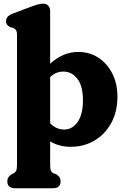

<svg xmlns="http://www.w3.org/2000/svg" viewBox="-20 -768 674 1022"><path d="M247 -708.5V-428.5Q279 -458.5 316.5 -475Q354 -491.5 397 -491.5Q456.5 -491.5 503.5 -461Q550.5 -430.5 577.8 -376.8Q605 -323 605 -253Q605 -173 572 -113Q539 -53 482.8 -19.8Q426.5 13.5 356 13.5Q294.5 13.5 247 -15.5V108Q247 131 251.2 140.5Q255.5 150 264 154L278.5 159Q290 166 296.2 175Q302.5 184 302.5 197Q302.5 234 261.5 234H60Q19 234 19 197Q19 184 25.2 175.2Q31.5 166.5 42.5 159L53.5 154Q62 149.5 66.2 140.2Q70.5 131 70.5 108V-579.5Q70.5 -600 65 -607.8Q59.5 -615.5 50.5 -619.5L35.5 -623Q25 -628 18.5 -635.5Q12 -643 12 -655.5Q12 -682 47.5 -695.5L143 -731.5Q165 -739.5 179.8 -744Q194.5 -748.5 210.5 -748.5Q227.5 -748.5 237.2 -737.2Q247 -726 247 -708.5ZM317.5 -387Q277.5 -387 247 -358V-112Q263.5 -94.5 282.2 -86.5Q301 -78.5 321.5 -78.5Q365 -78.5 393.2 -118.8Q421.5 -159 421.5 -233.5Q421.5 -310.5 391.8 -348.8Q362 -387 317.5 -387Z"/></svg>

Font: Fraunces 9pt S100
Style: Bold
Weight: 700
Version: Version 1.000; ttfautohint (v1.8.3)